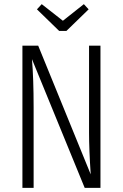

<svg xmlns="http://www.w3.org/2000/svg" viewBox="-20 -905 591 925"><path d="M464 0H388L134 -620Q142 -526 142 -387V0H88V-685H164L417 -65Q409 -185 409 -266V-685H464ZM384 -885 407 -860 300 -756H265L158 -860L181 -885L283 -805Z"/></svg>

Font: Fira Sans Extra Condensed Light
Style: Regular
Weight: 300
Width: 1
Designer: Carrois Corporate & Edenspiekermann AG
Foundry: Carrois Corporate GbR & Edenspiekermann AG
Version: Version 4.203